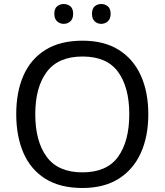

<svg xmlns="http://www.w3.org/2000/svg" viewBox="-20 -928 821 958"><path d="M720 -358Q720 -247 682.5 -164.5Q645 -82 572 -36Q499 10 391 10Q280 10 206.5 -36Q133 -82 97 -165Q61 -248 61 -359Q61 -469 97 -551Q133 -633 206.5 -679Q280 -725 392 -725Q499 -725 572 -679.5Q645 -634 682.5 -551.5Q720 -469 720 -358ZM156 -358Q156 -223 213 -145.5Q270 -68 391 -68Q513 -68 569 -145.5Q625 -223 625 -358Q625 -493 569 -569.5Q513 -646 392 -646Q271 -646 213.5 -569.5Q156 -493 156 -358ZM251 -859Q251 -885 265 -896.5Q279 -908 298 -908Q317 -908 331 -896.5Q345 -885 345 -859Q345 -834 331 -821.5Q317 -809 298 -809Q279 -809 265 -821.5Q251 -834 251 -859ZM439 -859Q439 -885 452.5 -896.5Q466 -908 485 -908Q504 -908 518 -896.5Q532 -885 532 -859Q532 -834 518 -821.5Q504 -809 485 -809Q466 -809 452.5 -821.5Q439 -834 439 -859Z"/></svg>

Font: Noto Sans Limbu
Style: Regular
Weight: 400
Designer: Monotype Design Team
Foundry: Monotype Imaging Inc.
Version: Version 2.004; ttfautohint (v1.8.4.7-5d5b)